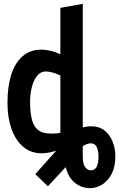

<svg xmlns="http://www.w3.org/2000/svg" viewBox="-20 -797 622 1002"><path d="M450 185Q407 185 372 158Q337 131 323 75L230 175L164 112L279 -17Q279 -16 279.5 -15.5Q280 -15 280 -13Q258 -5 237.5 -1Q217 3 198 3Q141 3 101 -31Q61 -65 40 -124.5Q19 -184 19 -260Q19 -346 39 -408Q59 -470 98.5 -504Q138 -538 195 -538Q217 -538 243.5 -532Q270 -526 295 -514V-756L412 -777V-132Q423 -135 434 -136.5Q445 -138 455 -138Q498 -138 526 -115.5Q554 -93 568 -57Q582 -21 582 18Q582 73 563 110Q544 147 513.5 166Q483 185 450 185ZM454 92Q475 92 484.5 73Q494 54 494 20Q494 -11 484.5 -30Q475 -49 454 -49Q445 -49 435 -45.5Q425 -42 412 -35V21Q412 60 425 76Q438 92 454 92ZM245 -100Q256 -100 268.5 -100.5Q281 -101 295 -104V-403Q275 -413 254.5 -418.5Q234 -424 218 -424Q192 -424 173.5 -401Q155 -378 146 -341.5Q137 -305 137 -265Q137 -216 145 -179Q153 -142 176 -121Q199 -100 245 -100Z"/></svg>

Font: Ubuntu Sans Mono
Style: Regular
Weight: 400
Monospace: yes
Designer: Dalton Maag Ltd
Foundry: Dalton Maag Ltd
Version: Version 1.006